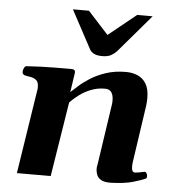

<svg xmlns="http://www.w3.org/2000/svg" viewBox="-54 -804 797 862"><g transform="rotate(5 345.0 -373.5)"><path d="M605 -351.1 567.4 -95.2Q565.9 -84.5 565.9 -75.7Q565.9 -61 569.6 -54.9Q573.2 -48.8 579.6 -48.8Q586.4 -48.8 598.6 -50.8Q610.8 -52.7 620.1 -55.2Q628.4 -57.6 632.6 -51Q636.7 -44.4 636.7 -37.1Q636.7 -28.3 632.8 -26.4Q613.3 -17.1 575.7 -6.3Q538.1 4.4 478.5 6.3Q448.2 7.3 433.1 -1.7Q418 -10.7 413.1 -24.2Q408.2 -37.6 408.2 -49.3Q408.2 -57.6 409.4 -63.5Q410.6 -69.3 410.6 -69.3L451.2 -342.3Q452.1 -347.7 452.4 -353Q452.6 -358.4 452.6 -363.3Q452.6 -385.3 443.8 -398.7Q435.1 -412.1 414.1 -412.1Q380.4 -412.1 351.1 -400.4Q321.8 -388.7 298.6 -371.1Q275.4 -353.5 259.3 -336.4L205.6 0H53.2L112.3 -379.9Q113.3 -383.8 113.3 -387.2Q113.3 -390.6 113.3 -393.6Q113.3 -416.5 101.6 -425Q89.8 -433.6 74.5 -435.8Q59.1 -438 48.3 -440.9Q43.5 -443.4 41 -447.3Q38.6 -451.2 39.6 -460.4Q40.5 -466.3 44.4 -473.9Q48.3 -481.4 54.2 -481.9Q122.6 -486.3 177.2 -486.6Q231.9 -486.8 261.2 -486.8Q265.1 -486.8 270 -482.9Q274.9 -479 272.9 -467.3L260.3 -383.3Q272 -393.6 292.2 -412.1Q312.5 -430.7 342.5 -449.7Q372.6 -468.8 412.4 -481.9Q452.1 -495.1 502.4 -495.1Q530.3 -495.1 554.2 -485.1Q578.1 -475.1 592.8 -451.2Q607.4 -427.2 607.4 -385.3Q607.4 -377.4 606.7 -368.9Q606 -360.4 605 -351.1ZM389.6 -556.6Q364.7 -556.6 351.6 -563.7Q338.4 -570.8 332.5 -581.5L239.7 -754.4H312L404.3 -653.3L529.3 -754.4H599.1L455.1 -585.9Q445.3 -574.7 430.2 -565.7Q415 -556.6 389.6 -556.6Z"/></g></svg>

Font: Gelasio
Style: Italic
Weight: 400
Italic angle: -8.5°
Designer: Eben Sorkin
Foundry: Eben Sorkin
Version: Version 1.008